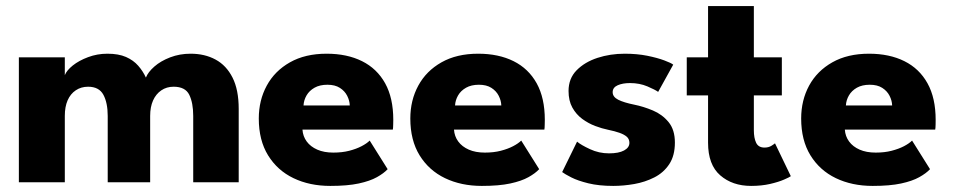

<svg xmlns="http://www.w3.org/2000/svg" viewBox="-20 -599 3132 631"><path d="M606.5 -422.5Q653 -422.5 688.5 -403.2Q724 -384 744.2 -344Q764.5 -304 764.5 -241V0H615V-218Q615 -261 602 -287.5Q589 -314 550.5 -314Q527.5 -314 510 -302Q492.5 -290 483 -268.8Q473.5 -247.5 473.5 -218V0H334V-218Q334 -261 319.8 -287.5Q305.5 -314 269.5 -314Q246.5 -314 229 -302.2Q211.5 -290.5 202.2 -269.2Q193 -248 193 -218V0H42V-410.5H193V-352Q199 -367.5 219.2 -383.8Q239.5 -400 269.5 -411.2Q299.5 -422.5 333 -422.5Q369.5 -422.5 394 -411.8Q418.5 -401 434.2 -383Q450 -365 459.5 -344Q466.5 -362 487.2 -380.2Q508 -398.5 539.2 -410.5Q570.5 -422.5 606.5 -422.5Z M974 -173Q975.5 -151 988 -134Q1000.5 -117 1022.8 -107.2Q1045 -97.5 1075.5 -97.5Q1104.5 -97.5 1127.8 -103.5Q1151 -109.5 1168.2 -118.5Q1185.5 -127.5 1195 -137L1254 -43Q1241.5 -29.5 1218.8 -16.8Q1196 -4 1159 4Q1122 12 1065.5 12Q997.5 12 944.5 -13.5Q891.5 -39 861 -88.5Q830.5 -138 830.5 -209.5Q830.5 -269.5 856.8 -317.8Q883 -366 933 -394.2Q983 -422.5 1053.5 -422.5Q1120.5 -422.5 1169.8 -398Q1219 -373.5 1245.8 -325.2Q1272.5 -277 1272.5 -205Q1272.5 -201 1272.2 -189Q1272 -177 1271 -173ZM1129.5 -252.5Q1129 -268.5 1121 -284.2Q1113 -300 1097 -310.2Q1081 -320.5 1056 -320.5Q1031 -320.5 1013.8 -310.8Q996.5 -301 987.5 -285.5Q978.5 -270 977.5 -252.5Z M1472 -173Q1473.5 -151 1486 -134Q1498.5 -117 1520.8 -107.2Q1543 -97.5 1573.5 -97.5Q1602.5 -97.5 1625.8 -103.5Q1649 -109.5 1666.2 -118.5Q1683.5 -127.5 1693 -137L1752 -43Q1739.5 -29.5 1716.8 -16.8Q1694 -4 1657 4Q1620 12 1563.5 12Q1495.5 12 1442.5 -13.5Q1389.5 -39 1359 -88.5Q1328.5 -138 1328.5 -209.5Q1328.5 -269.5 1354.8 -317.8Q1381 -366 1431 -394.2Q1481 -422.5 1551.5 -422.5Q1618.5 -422.5 1667.8 -398Q1717 -373.5 1743.8 -325.2Q1770.5 -277 1770.5 -205Q1770.5 -201 1770.2 -189Q1770 -177 1769 -173ZM1627.5 -252.5Q1627 -268.5 1619 -284.2Q1611 -300 1595 -310.2Q1579 -320.5 1554 -320.5Q1529 -320.5 1511.8 -310.8Q1494.5 -301 1485.5 -285.5Q1476.5 -270 1475.5 -252.5Z M2033 -422.5Q2073.5 -422.5 2107 -415.8Q2140.5 -409 2163.2 -400.5Q2186 -392 2192.5 -386.5L2143 -297Q2133.5 -304 2107.8 -315Q2082 -326 2050.5 -326Q2026.5 -326 2010 -318.8Q1993.5 -311.5 1993.5 -296Q1993.5 -280.5 2011.8 -271.2Q2030 -262 2064.5 -255Q2094.5 -249 2125.5 -236Q2156.5 -223 2177.2 -197.8Q2198 -172.5 2198 -130.5Q2198 -87.5 2179.5 -59.5Q2161 -31.5 2130.5 -16Q2100 -0.5 2064.5 5.8Q2029 12 1995.5 12Q1948.5 12 1913.8 3.5Q1879 -5 1857.5 -16Q1836 -27 1827.5 -33.5L1876.5 -133.5Q1889.5 -122.5 1919 -108.8Q1948.5 -95 1981.5 -95Q2013.5 -95 2031 -104.5Q2048.5 -114 2048.5 -129.5Q2048.5 -142 2040 -149.5Q2031.5 -157 2016 -162.5Q2000.5 -168 1978.5 -172.5Q1958.5 -176.5 1936 -185Q1913.5 -193.5 1893.5 -208.2Q1873.5 -223 1861 -245.5Q1848.5 -268 1848.5 -300Q1848.5 -341 1875 -368Q1901.5 -395 1943.5 -408.8Q1985.5 -422.5 2033 -422.5Z M2237 -410.5H2307V-579H2457.5V-410.5H2549.5V-285.5H2457.5V-171Q2457.5 -145.5 2465 -129.8Q2472.5 -114 2492.5 -114Q2506 -114 2515.5 -120Q2525 -126 2527 -128L2579 -20Q2575.5 -17 2557.2 -9Q2539 -1 2511 5.5Q2483 12 2448.5 12Q2387 12 2347 -22.8Q2307 -57.5 2307 -130V-285.5H2237Z M2756.5 -173Q2758 -151 2770.5 -134Q2783 -117 2805.2 -107.2Q2827.5 -97.5 2858 -97.5Q2887 -97.5 2910.2 -103.5Q2933.5 -109.5 2950.8 -118.5Q2968 -127.5 2977.5 -137L3036.5 -43Q3024 -29.5 3001.2 -16.8Q2978.5 -4 2941.5 4Q2904.5 12 2848 12Q2780 12 2727 -13.5Q2674 -39 2643.5 -88.5Q2613 -138 2613 -209.5Q2613 -269.5 2639.2 -317.8Q2665.5 -366 2715.5 -394.2Q2765.5 -422.5 2836 -422.5Q2903 -422.5 2952.2 -398Q3001.5 -373.5 3028.2 -325.2Q3055 -277 3055 -205Q3055 -201 3054.8 -189Q3054.5 -177 3053.5 -173ZM2912 -252.5Q2911.5 -268.5 2903.5 -284.2Q2895.5 -300 2879.5 -310.2Q2863.5 -320.5 2838.5 -320.5Q2813.5 -320.5 2796.2 -310.8Q2779 -301 2770 -285.5Q2761 -270 2760 -252.5Z"/></svg>

Font: League Spartan Thin
Style: Bold
Weight: 700
Version: Version 2.002